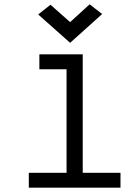

<svg xmlns="http://www.w3.org/2000/svg" viewBox="-20 -870 640 890"><path d="M288.5 0V-596L335.5 -549H162.5V-618H363.5V0ZM113.5 0V-69H538.5V0ZM305 -671.5 157 -803 214 -848 305 -767.5 395.5 -850 453.5 -805Z"/></svg>

Font: Victor Mono Thin
Style: Regular
Weight: 100
Monospace: yes
Designer: Rune Bjørnerås
Version: Version 1.561;gftools[0.9.30]